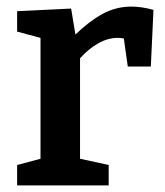

<svg xmlns="http://www.w3.org/2000/svg" viewBox="-20 -563 501 583"><path d="M32 0V-62L103 -81V-448L32 -467V-529L196 -537L209 -458Q250 -498 291 -520.5Q332 -543 379 -543Q410 -543 446 -533L438 -361H368L356 -446Q348 -448 338 -448Q307 -448 277.5 -431Q248 -414 223 -386V-81L310 -62V0Z"/></svg>

Font: Bitter SemiBold
Style: Regular
Weight: 600
Designer: Sol Matas, and Bitter project Authors
Foundry: Sol Matas
Version: Version 2.001